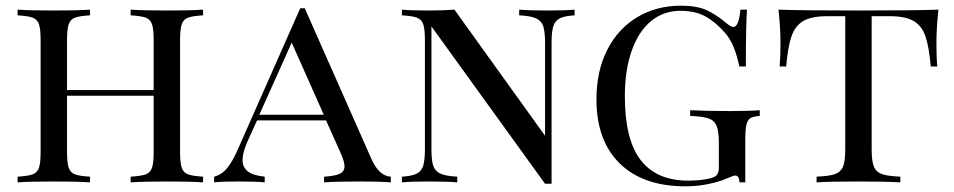

<svg xmlns="http://www.w3.org/2000/svg" viewBox="-20 -642 3358 676"><path d="M695 -588Q659 -586 642.5 -580Q626 -574 620 -557Q614 -540 614 -502V-106Q614 -68 620 -51Q626 -34 642.5 -28Q659 -22 695 -20V0Q653 -3 567 -3Q487 -3 440 0V-20Q476 -22 492.5 -28Q509 -34 515 -51Q521 -68 521 -106V-305H216V-106Q216 -68 222 -51Q228 -34 244.5 -28Q261 -22 297 -20V0Q251 -3 170 -3Q84 -3 42 0V-20Q78 -22 94.5 -28Q111 -34 117 -51Q123 -68 123 -106V-502Q123 -540 117 -557Q111 -574 94.5 -580Q78 -586 42 -588V-608Q84 -605 170 -605Q250 -605 297 -608V-588Q261 -586 244.5 -580Q228 -574 222 -557Q216 -540 216 -502V-325H521V-502Q521 -540 515 -557Q509 -574 492.5 -580Q476 -586 440 -588V-608Q486 -605 567 -605Q653 -605 695 -608Z M1356 -20V0Q1316 -3 1249 -3Q1163 -3 1121 0V-20Q1158 -22 1175.5 -30Q1193 -38 1193 -57Q1193 -73 1179 -104L1128 -218H885L851 -143Q834 -104 834 -79Q834 -53 852.5 -38.5Q871 -24 912 -20V0Q882 -3 821 -3Q760 -3 734 0V-20Q761 -27 780 -50.5Q799 -74 816 -113L1037 -613H1053L1287 -84Q1314 -22 1356 -20ZM1120 -238 1007 -492 893 -238Z M2003 -588Q1968 -586 1951 -577.5Q1934 -569 1928 -549.5Q1922 -530 1922 -492V5H1899L1499 -549V-116Q1499 -77 1505.5 -58Q1512 -39 1531 -30.5Q1550 -22 1590 -20V0Q1554 -3 1488 -3Q1428 -3 1395 0V-20Q1430 -22 1447 -30.5Q1464 -39 1470 -58.5Q1476 -78 1476 -116V-502Q1476 -540 1470 -557Q1464 -574 1447.5 -580Q1431 -586 1395 -588V-608Q1428 -605 1488 -605Q1542 -605 1580 -608L1899 -164V-492Q1899 -531 1892.5 -550Q1886 -569 1867 -577.5Q1848 -586 1808 -588V-608Q1844 -605 1910 -605Q1970 -605 2003 -608Z M2542 -557Q2555 -547 2562 -547Q2581 -547 2587 -608H2610Q2606 -551 2606 -408H2583Q2575 -446 2563.5 -475Q2552 -504 2533 -526Q2500 -564 2464 -584Q2428 -604 2376 -604Q2316 -604 2272 -567.5Q2228 -531 2204 -463Q2180 -395 2180 -303Q2180 -150 2236 -78Q2292 -6 2403 -6Q2446 -6 2480 -14Q2498 -18 2504.5 -27Q2511 -36 2511 -52V-138Q2511 -180 2503 -199Q2495 -218 2475 -225Q2455 -232 2410 -234V-254Q2464 -251 2551 -251Q2619 -251 2655 -254V-234Q2632 -232 2622 -226Q2612 -220 2608 -203Q2604 -186 2604 -148V0H2584Q2582 -24 2569 -24Q2563 -24 2547 -17Q2531 -10 2525 -8Q2461 14 2394 14Q2244 14 2162 -66.5Q2080 -147 2080 -292Q2080 -392 2118 -466.5Q2156 -541 2223.5 -581.5Q2291 -622 2378 -622Q2434 -622 2468.5 -606Q2503 -590 2542 -557Z M3277 -490Q3277 -438 3280 -408H3257Q3251 -478 3238 -515Q3225 -552 3196 -568.5Q3167 -585 3113 -585H3049V-116Q3049 -74 3057 -55Q3065 -36 3085 -29Q3105 -22 3150 -20V0Q3098 -3 3003 -3Q2903 -3 2855 0V-20Q2900 -22 2920 -29Q2940 -36 2948 -55Q2956 -74 2956 -116V-585H2892Q2838 -585 2809 -568.5Q2780 -552 2767 -515Q2754 -478 2748 -408H2725Q2728 -440 2728 -490Q2728 -542 2721 -608Q2804 -605 3003 -605Q3201 -605 3284 -608Q3277 -542 3277 -490Z"/></svg>

Font: Playfair Display SC
Style: Regular
Weight: 400
Designer: Claus Eggers Sørensen
Foundry: Claus Eggers Sørensen
Version: Version 1.200; ttfautohint (v1.6)